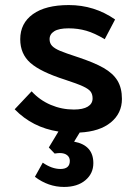

<svg xmlns="http://www.w3.org/2000/svg" viewBox="-20 -515 540 759"><path d="M295 9 273 45Q349 59 349 130Q349 171 317.5 197.5Q286 224 233 224Q171 224 118 184L149 128Q185 153 219 153Q256 153 256 121Q256 107 245.5 98.5Q235 90 216 90Q210 90 196 92L173 68L211 5Q108 -11 38 -83L105 -154Q137 -119 180.5 -100.5Q224 -82 272 -82Q308 -82 327 -93.5Q346 -105 346 -126Q346 -142 338.5 -152.5Q331 -163 308.5 -173.5Q286 -184 237 -200Q140 -231 100 -266.5Q60 -302 60 -360Q60 -423 110 -459Q160 -495 252 -495Q353 -495 435 -438L394 -360Q354 -384 321 -393.5Q288 -403 251 -403Q213 -403 194.5 -391.5Q176 -380 176 -360Q176 -344 186 -333.5Q196 -323 217.5 -314Q239 -305 285 -290Q352 -268 389.5 -246.5Q427 -225 444.5 -196Q462 -167 462 -124Q462 -67 418 -31Q374 5 295 9Z"/></svg>

Font: Niramit SemiBold
Style: Regular
Weight: 600
Designer: Katatrad Aksorn Co.,Ltd.
Foundry: Cadson Demak Co.,Ltd.
Version: Version 1.001; ttfautohint (v1.6)